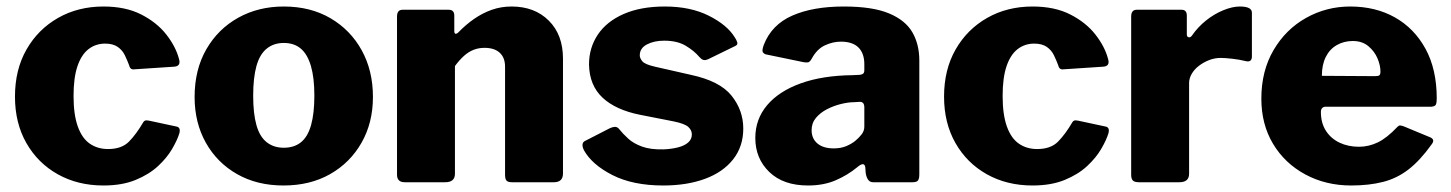

<svg xmlns="http://www.w3.org/2000/svg" viewBox="-20 -560 4458 590"><path d="M298 -540Q366 -540 414 -515.5Q462 -491 491 -454Q520 -417 530 -379Q537 -356 514 -355L393 -347Q380 -345 377 -359Q371 -375 363.5 -390.5Q356 -406 341.5 -416Q327 -426 303 -426Q274 -426 252 -409Q230 -392 218 -356.5Q206 -321 206 -265Q206 -208 219 -171.5Q232 -135 256 -118.5Q280 -102 312 -102Q354 -102 376.5 -125Q399 -148 420 -184Q422 -188 426 -189.5Q430 -191 439 -189L523 -171Q536 -168 531 -150Q525 -130 509 -102.5Q493 -75 465.5 -49.5Q438 -24 396.5 -7Q355 10 298 10Q219 10 157.5 -24.5Q96 -59 61 -120.5Q26 -182 26 -263Q26 -346 61.5 -408Q97 -470 158.5 -505Q220 -540 298 -540Z M851 10Q770 10 708.5 -25Q647 -60 612.5 -121.5Q578 -183 578 -262Q578 -346 614 -408.5Q650 -471 712 -505.5Q774 -540 852 -540Q934 -540 995.5 -504Q1057 -468 1091.5 -405.5Q1126 -343 1126 -262Q1126 -183 1091 -121.5Q1056 -60 994.5 -25Q933 10 851 10ZM852 -106Q884 -106 905 -123Q926 -140 936 -176Q946 -212 946 -266Q946 -321 935.5 -357Q925 -393 904.5 -410.5Q884 -428 852 -428Q821 -428 799.5 -410.5Q778 -393 768 -357Q758 -321 758 -266Q758 -211 768 -175.5Q778 -140 799.5 -123Q821 -106 852 -106Z M1224 0Q1200 0 1200 -23V-509Q1200 -530 1217 -530H1359Q1376 -530 1376 -512V-464Q1376 -458 1379 -456.5Q1382 -455 1388 -460Q1411 -484 1437 -502Q1463 -520 1491.5 -530Q1520 -540 1552 -540Q1623 -540 1666.5 -496.5Q1710 -453 1710 -380V-27Q1710 0 1682 0H1553Q1541 0 1536.5 -5Q1532 -10 1532 -23V-355Q1532 -383 1515.5 -398Q1499 -413 1469 -413Q1451 -413 1435.5 -407Q1420 -401 1406 -388.5Q1392 -376 1378 -357V-26Q1378 0 1348 0H1224Z M2129 -385Q2113 -404 2087 -419.5Q2061 -435 2021 -435Q1990 -435 1968 -423.5Q1946 -412 1946 -390Q1946 -381 1954 -371.5Q1962 -362 1993 -355L2103 -330Q2192 -311 2228 -266Q2264 -221 2264 -165Q2264 -110 2233 -70.5Q2202 -31 2146.5 -10.5Q2091 10 2018 10Q1925 10 1862 -22Q1799 -54 1774 -99Q1770 -107 1770 -114.5Q1770 -122 1776 -126L1854 -166Q1866 -171 1872 -170Q1878 -169 1882 -164Q1895 -148 1911 -133.5Q1927 -119 1953 -109.5Q1979 -100 2019 -101Q2043 -102 2063 -107Q2083 -112 2094.5 -122Q2106 -132 2106 -147Q2106 -160 2095 -170Q2084 -180 2050 -187L1948 -207Q1872 -222 1831.5 -260Q1791 -298 1790 -362Q1790 -413 1817 -453.5Q1844 -494 1896.5 -517Q1949 -540 2023 -540Q2102 -540 2158.5 -511.5Q2215 -483 2238 -445Q2243 -438 2245.5 -430Q2248 -422 2238 -418L2156 -378Q2147 -374 2141 -376Q2135 -378 2129 -385Z M2614 -46Q2585 -22 2548 -6Q2511 10 2463 10Q2387 10 2344 -31.5Q2301 -73 2301 -136Q2301 -194 2337.5 -237Q2374 -280 2441 -304Q2508 -328 2600 -329L2621 -330Q2625 -330 2630.5 -332.5Q2636 -335 2636 -344V-363Q2636 -396 2618 -414Q2600 -432 2564 -432Q2539 -432 2514.5 -420.5Q2490 -409 2474 -379Q2470 -372 2466 -369.5Q2462 -367 2449 -369L2333 -393Q2327 -395 2324 -400Q2321 -405 2327 -422Q2351 -484 2414.5 -512Q2478 -540 2573 -540Q2661 -540 2711.5 -519Q2762 -498 2783.5 -461Q2805 -424 2805 -374V-25Q2805 -11 2801 -5.5Q2797 0 2784 0H2663Q2652 0 2646.5 -9.5Q2641 -19 2640 -31L2639 -46Q2636 -65 2614 -46ZM2636 -230Q2636 -248 2621 -247L2605 -246Q2587 -246 2564.5 -240.5Q2542 -235 2521.5 -224.5Q2501 -214 2487.5 -198Q2474 -182 2474 -160Q2474 -134 2492 -119Q2510 -104 2542 -104Q2564 -104 2580.5 -111Q2597 -118 2608 -127Q2620 -137 2628 -147.5Q2636 -158 2636 -171V-230Z M3153 -540Q3221 -540 3269 -515.5Q3317 -491 3346 -454Q3375 -417 3385 -379Q3392 -356 3369 -355L3248 -347Q3235 -345 3232 -359Q3226 -375 3218.5 -390.5Q3211 -406 3196.5 -416Q3182 -426 3158 -426Q3129 -426 3107 -409Q3085 -392 3073 -356.5Q3061 -321 3061 -265Q3061 -208 3074 -171.5Q3087 -135 3111 -118.5Q3135 -102 3167 -102Q3209 -102 3231.5 -125Q3254 -148 3275 -184Q3277 -188 3281 -189.5Q3285 -191 3294 -189L3378 -171Q3391 -168 3386 -150Q3380 -130 3364 -102.5Q3348 -75 3320.5 -49.5Q3293 -24 3251.5 -7Q3210 10 3153 10Q3074 10 3012.5 -24.5Q2951 -59 2916 -120.5Q2881 -182 2881 -263Q2881 -346 2916.5 -408Q2952 -470 3013.5 -505Q3075 -540 3153 -540Z M3480 0Q3466 0 3461 -5.5Q3456 -11 3456 -23V-509Q3456 -530 3473 -530H3611Q3627 -530 3627 -512V-454Q3627 -447 3632.5 -445.5Q3638 -444 3643 -451Q3661 -477 3686 -497Q3711 -517 3739 -528.5Q3767 -540 3790 -540Q3827 -540 3827 -521V-387Q3827 -368 3809 -372Q3789 -377 3766.5 -379.5Q3744 -382 3731 -382Q3713 -382 3696 -375.5Q3679 -369 3664.5 -358Q3650 -347 3642 -333Q3634 -319 3634 -305V-26Q3634 0 3604 0H3480Z M4039 -216Q4039 -182 4054.5 -158Q4070 -134 4096.5 -121.5Q4123 -109 4156 -109Q4186 -109 4214 -122.5Q4242 -136 4274 -170Q4278 -174 4281 -174.5Q4284 -175 4293 -172L4375 -138Q4391 -131 4379 -116Q4344 -67 4308.5 -39.5Q4273 -12 4230 -1Q4187 10 4132 10Q4054 10 3991 -24Q3928 -58 3892 -118Q3856 -178 3856 -257Q3856 -342 3893.5 -406Q3931 -470 3993.5 -505Q4056 -540 4129 -540Q4207 -540 4266.5 -506.5Q4326 -473 4360.5 -410Q4395 -347 4395 -257Q4395 -245 4392.5 -239Q4390 -233 4378 -232H4053Q4047 -232 4043 -228Q4039 -224 4039 -216ZM4205 -326Q4215 -326 4218.5 -328.5Q4222 -331 4222 -340Q4222 -359 4213 -380.5Q4204 -402 4185 -418Q4166 -434 4137 -434Q4110 -434 4088 -421.5Q4066 -409 4054 -385Q4042 -361 4042 -327Z"/></svg>

Font: Libre Franklin ExtraBold
Style: Regular
Weight: 800
Designer: Pablo Impallari, Rodrigo Fuenzalida, Nhung Nguyen
Foundry: Impallari Type
Version: Version 3.000